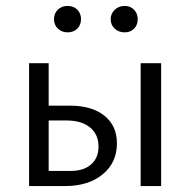

<svg xmlns="http://www.w3.org/2000/svg" viewBox="-20 -627 640 647"><path d="M78 -414H144V-271H215Q290 -271 332 -237Q374 -203 374 -144Q374 -79 326 -39.5Q278 0 199 0H78ZM218 -51Q262 -51 287 -73Q312 -95 312 -133Q312 -174 283.5 -197.5Q255 -221 204 -221H144V-51ZM208 -607Q228 -607 240.5 -594.5Q253 -582 253 -562Q253 -543 240.5 -530.5Q228 -518 208 -518Q188 -518 175 -530.5Q162 -543 162 -562Q162 -582 175 -594.5Q188 -607 208 -607ZM400 -607Q419 -607 431.5 -594.5Q444 -582 444 -562Q444 -543 432 -530.5Q420 -518 400 -518Q380 -518 366.5 -530.5Q353 -543 353 -562Q353 -581 366.5 -594Q380 -607 400 -607ZM454 -414H523V0H454Z"/></svg>

Font: QiushuiShotai Bright
Style: Regular
Weight: 400
Designer: Christian Thalmann (Catharsis Fonts)
Version: Version 1.250;